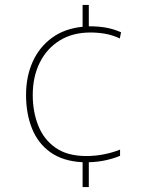

<svg xmlns="http://www.w3.org/2000/svg" viewBox="-20 -744 610 774"><path d="M338 -638Q378 -638 408 -632.5Q438 -627 468 -614L463 -589Q433 -603 403.5 -608Q374 -613 345 -613Q273 -613 221 -581Q169 -549 140.5 -492Q112 -435 112 -361Q112 -293 134.5 -237Q157 -181 204.5 -148Q252 -115 328 -115Q364 -115 399.5 -122Q435 -129 464 -141V-116Q441 -106 408.5 -98.5Q376 -91 338 -90V10H313V-90Q234 -94 183.5 -130Q133 -166 109 -226Q85 -286 85 -361Q85 -436 112 -495.5Q139 -555 190 -592Q241 -629 313 -636V-724H338Z"/></svg>

Font: Noto Sans Gujarati Thin
Style: Regular
Weight: 100
Designer: Jelle Bosma - Monotype Design Team, Universal Thirst
Foundry: Monotype Imaging Inc.
Version: Version 2.106; ttfautohint (v1.8.4.7-5d5b)